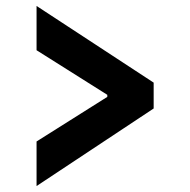

<svg xmlns="http://www.w3.org/2000/svg" viewBox="-20 -624 640 646"><path d="M103 -148V2L497 -259V-346L103 -604V-455L341 -305V-298Z"/></svg>

Font: Braiins Sans
Style: Bold
Weight: 700
Designer: Mike Abbink, Paul van der Laan, Pieter van Rosmalen, Jiri Chlebus, Lubos Buracinsky
Foundry: Bold Monday, Sudetype
Version: Version 1.000;hotconv 1.0.109;makeotfexe 2.5.65596